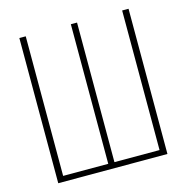

<svg xmlns="http://www.w3.org/2000/svg" viewBox="-109 -854 933 958"><g transform="rotate(-15 357.0 -375.0)"><path d="M639 0H75V-750H108V-29H341V-750H373V-29H606V-750H639Z"/></g></svg>

Font: Poiret One
Style: Regular
Weight: 400
Designer: Denis Masharov
Foundry: Denis Masharov
Version: Version 1.001